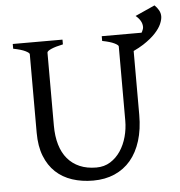

<svg xmlns="http://www.w3.org/2000/svg" viewBox="-53 -780 792 845"><g transform="rotate(-5 343.0 -357.5)"><path d="M686 -679.7Q686 -665.5 677.7 -646.2Q669.4 -627 649.4 -605.5Q629.4 -584 595.7 -562Q576.7 -549.8 551.8 -538.1V-255.9Q551.8 -191.9 536.1 -141.6Q520.5 -91.3 491.2 -56.6Q461.9 -22 419.9 -3.7Q377.9 14.6 325.2 14.6Q274.9 14.6 232.7 0.7Q190.4 -13.2 159.9 -41.7Q129.4 -70.3 112.3 -113.8Q95.2 -157.2 95.2 -216.8V-564Q95.2 -569.8 77.4 -578.6Q59.6 -587.4 24.4 -594.2V-615.2H244.1V-594.2Q210.9 -587.4 192.1 -579.1Q173.3 -570.8 173.3 -564V-241.2Q173.3 -194.3 184.3 -157.2Q195.3 -120.1 217 -94.5Q238.8 -68.8 270.5 -55.2Q302.2 -41.5 344.2 -41.5Q378.9 -41.5 405.8 -58.3Q432.6 -75.2 450.9 -102.5Q469.2 -129.9 478.8 -164.8Q488.3 -199.7 488.3 -235.8V-564Q488.3 -569.8 470.5 -578.6Q452.6 -587.4 417.5 -594.2V-615.2H593.3Q595.2 -617.7 596.2 -620.1Q602.1 -631.3 602.1 -640.1Q602.1 -654.3 594.7 -667Q587.4 -679.7 573.7 -690.9L660.6 -730Q671.9 -719.2 679 -706.5Q686 -693.8 686 -679.7Z"/></g></svg>

Font: Gentium Unicode
Style: Regular
Weight: 400
Version: Version 1.009